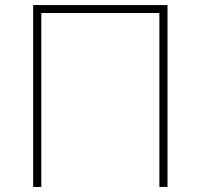

<svg xmlns="http://www.w3.org/2000/svg" viewBox="-20 -733 787 753"><path d="M110 0Q110 -61 110 -117Q110 -173 110 -238V-475Q110 -540.5 110 -596.5Q110 -652.5 110 -713H637Q637 -652.5 637 -596.5Q637 -540.5 637 -475V-238Q637 -173 637 -117Q637 -61 637 0H605Q605 -61 605 -117Q605 -173 605 -238V-472Q605 -537.5 605 -593.5Q605 -649.5 605 -710L626 -682H121L142 -710Q142 -649.5 142 -593.5Q142 -537.5 142 -472V-238Q142 -173 142 -117Q142 -61 142 0Z"/></svg>

Font: Commissioner Thin
Style: Regular
Weight: 100
Designer: Kostas Bartsokas
Foundry: Kostas Bartsokas
Version: Version 1.001;gftools[0.9.23]